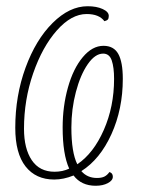

<svg xmlns="http://www.w3.org/2000/svg" viewBox="-20 -566 452 616"><path d="M216 -3Q184 10 154 10Q95 10 62 -32Q29 -74 29 -156Q29 -259 62 -349Q95 -439 149 -492.5Q203 -546 261 -546Q290 -546 309.5 -537Q329 -528 329 -515Q329 -507 326 -503.5Q323 -500 315 -498Q298 -521 258 -521Q209 -521 162.5 -468.5Q116 -416 86.5 -331Q57 -246 57 -153Q57 -89 82 -52Q107 -15 155 -15Q181 -15 202 -25Q181 -71 181 -157Q181 -225 198 -285.5Q215 -346 245.5 -382.5Q276 -419 312 -419Q345 -419 359.5 -393Q374 -367 374 -313Q374 -216 337.5 -135.5Q301 -55 241 -17Q260 5 291 5Q306 5 315 0.5Q324 -4 331 -14Q342 -11 342 1Q342 13 326 21.5Q310 30 287 30Q241 30 216 -3ZM346 -313Q346 -350 338.5 -372Q331 -394 311 -394Q285 -394 261.5 -360Q238 -326 223.5 -271Q209 -216 209 -157Q209 -77 228 -39Q280 -74 313 -149Q346 -224 346 -313Z"/></svg>

Font: Noto Serif CondThin
Style: Italic
Weight: 250
Width: 3
Italic angle: -12°
Designer: Monotype Design Team
Foundry: Monotype Imaging Inc.
Version: Version 1.001